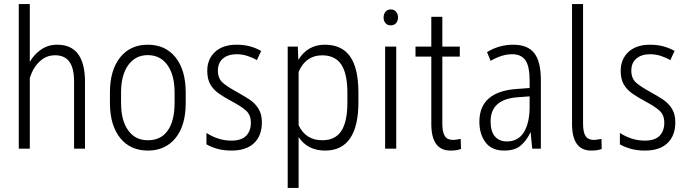

<svg xmlns="http://www.w3.org/2000/svg" viewBox="-20 -731 3395 944"><path d="M126.5 -709.5V-426.8Q148.4 -464.4 181.2 -486.8Q216.3 -511.2 261.2 -511.2Q395 -511.2 397.9 -335.9V-1.5V0H397H345.7H344.2V-1.5V-330.1Q344.2 -396 320.8 -428.2Q297.4 -459.5 249 -459.5Q248.5 -459 248 -459Q207.5 -459 175.3 -429.2Q143.1 -399.4 126.5 -347.7V-1.5V0H125H73.2H72.3V-1.5V-709.5V-710.9H73.2H125H126.5Z M575.2 -279.8V-224.6Q575.2 -138.7 610.4 -89.8Q645.5 -41 707.5 -41.5Q771 -41.5 804.2 -88.4Q837.9 -135.3 838.4 -223.1V-276.4Q838.4 -362.3 803.2 -411.1Q768.1 -460 706.5 -460Q647 -460 611.3 -412.1Q576.2 -364.3 575.2 -279.8ZM520.5 -217.3V-276.4Q520.5 -384.8 569.8 -447.8Q620.1 -511.2 706.5 -511.2Q793.5 -511.2 843.3 -448.7Q892.6 -386.7 893.1 -277.8V-224.6Q893.1 -114.3 843.3 -52.7Q793 9.3 707.3 9.3Q621.6 9.3 571.8 -51.3Q522.5 -111.8 520.5 -217.3Z M1251.5 -195.3Q1267.6 -169.4 1267.6 -129.4Q1267.6 -64 1229 -27.3Q1209.5 -8.8 1181.9 0.2Q1154.3 9.3 1118.2 9.3Q1079.6 9.3 1047.9 0.5Q1016.6 -8.8 995.6 -21L995.1 -21.5V-22V-75.2V-77.1L997.1 -76.2Q1021.5 -60.1 1052.7 -49.8Q1084 -39.6 1117.2 -39.6Q1166.5 -39.6 1189.9 -63Q1213.4 -86.9 1213.4 -127.9Q1213.4 -165.5 1189.9 -187Q1166 -208.5 1117.7 -233.9Q1082 -252.9 1055.7 -271.5Q1029.3 -290 1014.2 -315.9Q999 -342.3 999 -382.8Q999 -439.9 1037.1 -475.6Q1075.7 -511.2 1143.1 -511.2H1143.6Q1177.2 -511.2 1208 -503.4Q1238.3 -495.1 1263.2 -481L1264.2 -480.5L1263.7 -479.5L1243.7 -437L1243.2 -435.5L1241.7 -436Q1220.2 -448.7 1195.3 -456.5Q1169.4 -464.4 1143.6 -464.4Q1101.1 -464.4 1076.2 -443.1Q1051.3 -421.9 1051.3 -383.8Q1051.3 -345.7 1074.7 -324.7Q1098.6 -303.7 1147.5 -277.3Q1181.6 -258.3 1209 -240.2Q1235.8 -221.7 1251.5 -195.3Z M1688 -224.1V-273.9Q1688 -369.1 1657.7 -414.1Q1627.9 -458.5 1564.5 -459Q1482.9 -459 1448.2 -377.4V-115.2Q1483.4 -41 1565.4 -41.5Q1627.4 -41.5 1657.2 -85.9Q1687.5 -130.4 1688 -224.1ZM1742.2 -277.8V-227.5Q1742.2 -111.8 1701.7 -51.3Q1681.2 -21 1650.4 -5.9Q1619.6 9.3 1578.6 9.3Q1492.2 9.3 1448.2 -57.1V191.4V192.9H1446.8H1395.5H1394.5V191.4V-500.5V-502H1395.5H1442.9H1444.3V-500.5L1446.8 -436.5Q1492.2 -511.2 1577.1 -511.2Q1660.2 -511.2 1701.2 -453.6Q1741.7 -396 1742.2 -277.8Z M1875 -672.9Q1884.3 -684.6 1901.4 -684.6Q1918.5 -684.6 1927.7 -672.9Q1937 -661.1 1937 -645Q1937 -628.9 1927.7 -617.7Q1918.5 -606.4 1901.4 -606.4Q1884.3 -606.4 1875 -617.7Q1865.7 -628.9 1866 -645.3Q1866.2 -661.6 1875 -672.9ZM1928.2 0H1926.8H1875H1873.5V-1.5V-500.5V-502H1875H1926.8H1928.2V-500.5V-1.5Z M2154.8 -648.4V-647V-502H2239.3H2240.7V-500.5V-454.1V-452.6H2239.3H2154.8V-123Q2154.8 -82 2167 -62.5Q2178.2 -43.5 2206.5 -43Q2207 -43 2207.5 -43Q2219.2 -43 2243.7 -47.9H2245.1V-46.4L2246.6 0V1L2245.6 1.5Q2228 9.3 2194.8 9.3Q2103 9.3 2100.6 -115.7V-452.6H2024.4H2022.9V-454.1V-500.5V-502H2024.4H2100.6V-647V-648.4H2102.1H2153.3Z M2584 -206.1V-257.3L2525.9 -252.9Q2459 -248 2425.5 -218.5Q2392.1 -189 2392.1 -133.8Q2392.1 -85 2413.3 -60.3Q2434.6 -35.6 2472.2 -35.6Q2527.8 -35.6 2556.2 -81.5Q2584 -127.9 2584 -206.1ZM2436 -502Q2469.2 -511.2 2503.9 -511.2Q2574.2 -511.2 2606.9 -469.7Q2639.2 -428.2 2639.2 -337.9V-1V0H2637.7H2597.7H2596.7V-1L2588.9 -80.6H2587.9Q2570.8 -42 2541.5 -16.6Q2526.9 -3.4 2506.3 2.9Q2485.4 9.3 2459 9.3Q2397 9.3 2366.7 -31.7Q2336.9 -72.3 2336.9 -132.3Q2336.9 -207 2383.8 -247.6Q2430.2 -287.1 2519 -293.5L2584 -298.3V-334Q2584 -405.8 2563 -435.5Q2541.5 -464.4 2498 -464.4Q2448.7 -464.4 2393.6 -432.6L2392.6 -431.6L2391.6 -433.1L2375 -473.6L2374.5 -474.6L2375.5 -475.1Q2402.3 -492.2 2436 -502Z M2846.7 -710.9V-123Q2846.7 -81.1 2858.9 -62.5Q2871.1 -43.5 2898.4 -43Q2898.9 -43 2899.4 -43Q2911.1 -43 2935.5 -47.9H2937L2938.5 1L2937.5 1.5Q2919.4 9.3 2886.7 9.3Q2794.9 9.3 2792.5 -115.7V-710.9Z M3284.2 -195.3Q3300.3 -169.4 3300.3 -129.4Q3300.3 -64 3261.7 -27.3Q3242.2 -8.8 3214.6 0.2Q3187 9.3 3150.9 9.3Q3112.3 9.3 3080.6 0.5Q3049.3 -8.8 3028.3 -21L3027.8 -21.5V-22V-75.2V-77.1L3029.8 -76.2Q3054.2 -60.1 3085.4 -49.8Q3116.7 -39.6 3149.9 -39.6Q3199.2 -39.6 3222.7 -63Q3246.1 -86.9 3246.1 -127.9Q3246.1 -165.5 3222.7 -187Q3198.7 -208.5 3150.4 -233.9Q3114.7 -252.9 3088.4 -271.5Q3062 -290 3046.9 -315.9Q3031.7 -342.3 3031.7 -382.8Q3031.7 -439.9 3069.8 -475.6Q3108.4 -511.2 3175.8 -511.2H3176.3Q3210 -511.2 3240.7 -503.4Q3271 -495.1 3295.9 -481L3296.9 -480.5L3296.4 -479.5L3276.4 -437L3275.9 -435.5L3274.4 -436Q3252.9 -448.7 3228 -456.5Q3202.1 -464.4 3176.3 -464.4Q3133.8 -464.4 3108.9 -443.1Q3084 -421.9 3084 -383.8Q3084 -345.7 3107.4 -324.7Q3131.3 -303.7 3180.2 -277.3Q3214.4 -258.3 3241.7 -240.2Q3268.6 -221.7 3284.2 -195.3Z"/></svg>

Font: MAUL Condensed Light
Style: Light
Weight: 300
Designer: MAUL
Version: Version 2.137; 2017; ttfautohint (v1.8.3)